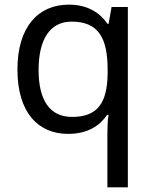

<svg xmlns="http://www.w3.org/2000/svg" viewBox="-20 -566 655 826"><path d="M442 11V240H530V-536H460L447 -463H443C411 -509 360 -546 276 -546C145 -546 55 -451 55 -267C55 -83 143 10 273 10C358 10 410 -26 441 -72H447C443 -49 442 -13 442 11ZM290 -63C192 -63 146 -138 146 -265C146 -392 192 -473 288 -473C404 -473 443 -402 443 -266V-248C441 -123 400 -63 290 -63Z"/></svg>

Font: Noto Sans Bhaiksuki
Style: Regular
Weight: 400
Designer: Monotype Design Team
Foundry: Monotype Imaging Inc.
Version: Version 2.002